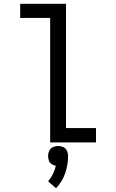

<svg xmlns="http://www.w3.org/2000/svg" viewBox="-20 -755 616 1018"><path d="M246 0H489V-76H330V-735H87V-660H246ZM277 243Q310 209 325.5 164Q341 119 341 72Q341 58 335 44.5Q329 31 315.5 25Q302 19 288 19Q274 19 260.5 25Q247 31 241 44.5Q235 58 235 72Q235 84 239 96Q243 108 253.5 115Q264 122 276 124Q271 147 260.5 168Q250 189 235 206Z"/></svg>

Font: Iosevka SS01 Extended
Style: Regular
Weight: 400
Width: 7
Monospace: yes
Designer: Belleve Invis
Foundry: Belleve Invis
Version: Version 3.4.7; ttfautohint (v1.8.3)